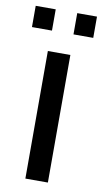

<svg xmlns="http://www.w3.org/2000/svg" viewBox="-112 -716 405 756"><g transform="rotate(10 90.5 -338.5)"><path d="M46 0V-510H136V0ZM-32 -592V-677H48V-592ZM134 -592V-677H213V-592Z"/></g></svg>

Font: Saira ExtraCondensed SemiBold
Style: Regular
Weight: 600
Width: 2
Designer: Hector Gatti with collaboration of the Omnibus-Type team
Foundry: Omnibus-Type
Version: Version 1.101